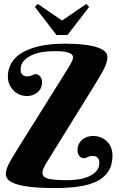

<svg xmlns="http://www.w3.org/2000/svg" viewBox="-20 -950 622 976"><path d="M324.2 -34.2Q350.6 -34.2 378.9 -38.3Q407.2 -42.5 430.7 -52.7Q454.1 -63 469.5 -79.8Q484.9 -96.7 484.9 -122.1Q484.9 -137.2 479.2 -144.5Q473.6 -151.9 466.8 -154.8Q459 -158.2 449.2 -157.2Q441.9 -157.2 436 -155.5Q430.2 -153.8 425 -151.6Q419.9 -149.4 415.3 -147.7Q410.6 -146 405.8 -146Q400.4 -146 395 -148.4Q389.6 -150.9 384.8 -155.8Q379.9 -160.6 377 -168.2Q374 -175.8 374 -186Q374 -205.6 381.3 -219.2Q388.7 -232.9 399.9 -241.7Q411.1 -250.5 424.8 -254.6Q438.5 -258.8 451.2 -258.8Q476.1 -258.8 494.9 -250.5Q513.7 -242.2 526.4 -228.5Q539.1 -214.8 545.4 -197Q551.8 -179.2 551.8 -160.2Q551.8 -111.8 531.2 -79.8Q510.7 -47.9 472.9 -28.8Q435.1 -9.8 381.3 -2Q327.6 5.9 261.2 5.9Q182.1 5.9 132.8 -0.2Q83.5 -6.3 56.2 -16.4Q28.8 -26.4 19.3 -39.1Q9.8 -51.8 9.8 -64.9Q9.8 -76.2 13.2 -88.4Q16.6 -100.6 24.2 -115.7Q31.7 -130.9 43.5 -150.6Q55.2 -170.4 71.8 -196.8L315.9 -586.9Q321.8 -596.7 328.1 -606.7Q334.5 -616.7 339.6 -626.2Q344.7 -635.7 347.9 -644Q351.1 -652.3 351.1 -658.2Q351.1 -670.9 338.9 -677.5Q326.7 -684.1 310.1 -686.8Q293.5 -689.5 276.4 -689.7Q259.3 -689.9 249 -689.9Q222.7 -689.9 193.8 -685.1Q165 -680.2 140.9 -669.2Q116.7 -658.2 100.8 -640.4Q85 -622.6 85 -596.2Q85 -581.5 90.6 -574.2Q96.2 -566.9 103 -564.5Q110.8 -561 121.1 -562Q127.9 -562 133.5 -563.7Q139.2 -565.4 144 -567.6Q148.9 -569.8 153.6 -571.5Q158.2 -573.2 163.1 -573.2Q166.5 -573.2 171.9 -570.8Q177.2 -568.4 182.1 -563.5Q187 -558.6 190.4 -551Q193.8 -543.5 193.8 -533.2Q193.8 -514.2 186.8 -500.7Q179.7 -487.3 168.7 -478.8Q157.7 -470.2 144.5 -466.1Q131.3 -461.9 119.1 -461.9Q94.7 -461.9 76.2 -470.7Q57.6 -479.5 45.2 -493.7Q32.7 -507.8 26.4 -524.9Q20 -542 20 -559.1Q20 -593.3 32.7 -619.4Q45.4 -645.5 67.1 -664.1Q88.9 -682.6 117.4 -695.1Q146 -707.5 177.7 -714.8Q209.5 -722.2 242.2 -725.1Q274.9 -728 305.2 -728Q363.3 -728 405 -723.1Q446.8 -718.3 473.6 -709.5Q500.5 -700.7 513.2 -688.5Q525.9 -676.3 525.9 -661.1Q525.9 -650.9 523.4 -639.6Q521 -628.4 514.9 -613.8Q508.8 -599.1 498.3 -580.3Q487.8 -561.5 472.2 -536.1L220.2 -128.9Q210.4 -113.3 203.1 -98.4Q195.8 -83.5 195.8 -70.8Q195.8 -60.1 202.9 -53Q210 -45.9 225.3 -41.7Q240.7 -37.6 265.1 -35.9Q289.6 -34.2 324.2 -34.2ZM267.1 -772 157.2 -915 172.4 -929.7 295.4 -845.7 418.5 -929.7 433.1 -915 323.2 -772Z"/></svg>

Font: Berkshire Swash
Style: Regular
Weight: 700
Designer: Astigmatic (AOETI)
Foundry: Astigmatic (AOETI)
Version: Version 1.000